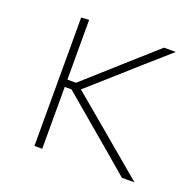

<svg xmlns="http://www.w3.org/2000/svg" viewBox="-95 -595 707 694"><g transform="rotate(20 258.5 -248.0)"><path d="M105 0V-494L135 -496V-266H168L257.5 -346Q299 -383 341 -420.5Q382.5 -457.5 423.5 -494H469Q420.5 -451.5 372.5 -409Q324.5 -366 277 -324L193 -249.5L288.5 -169.5Q339 -127 389.5 -84.5Q440 -42 490 0H441.5Q399 -36.5 356 -73Q312.5 -109.5 269.5 -146L161 -238H135V0Z"/></g></svg>

Font: Heraclito Thin
Style: Regular
Weight: 100
Designer: Kostas Bartsokas (font) & Cristiano Sobral (main changes)
Foundry: Kostas Bartsokas (font) & Cristiano Sobral (main changes)
Version: Version 1.00;July 8, 2020;FontCreator 13.0.0.2655 64-bit